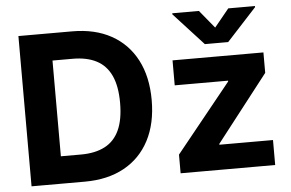

<svg xmlns="http://www.w3.org/2000/svg" viewBox="-53 -849 1405 926"><g transform="rotate(-5 649.5 -386.0)"><path d="M321.3 0H131.8V-132H314.3Q382.9 -132 429.6 -156.2Q476.4 -180.3 500.1 -231.7Q523.8 -283.1 523.8 -364.1Q523.8 -444.9 500 -496Q476.2 -547.2 429.6 -571.3Q383.1 -595.5 314.6 -595.5H128.5V-727.5H323.4Q433.2 -727.5 512.3 -683.9Q591.4 -640.3 634.1 -558.9Q676.8 -477.4 676.8 -364.1Q676.8 -250.6 634 -168.9Q591.3 -87.3 511.7 -43.7Q432.1 0 321.3 0ZM216.8 -727.5V0H63.3V-727.5ZM785 0V-90.4L1051.8 -420.9V-425H793.6V-545.9H1233.6V-446.9L983.2 -125V-120.9H1242.8V0ZM941 -772.3 1012.3 -685.5 1083.2 -772.3H1212.5V-767L1068.6 -610.4H955.7L812.1 -767V-772.3Z"/></g></svg>

Font: Inter
Style: Regular
Weight: 400
Designer: Rasmus Andersson
Foundry: rsms
Version: Version 4.000;git-8c9346024